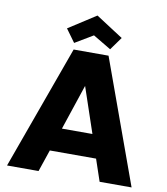

<svg xmlns="http://www.w3.org/2000/svg" viewBox="-97 -992 931 1072"><g transform="rotate(10 368.5 -456.0)"><path d="M16.1 0 270 -702.1H467.8L722.2 0H541L499 -124H236.8L194.8 0ZM212.9 -812 368.2 -912.1 522.9 -812 470.2 -738.8 368.2 -799.8 266.1 -738.8ZM282.2 -255.9H455.1L368.2 -513.2Z"/></g></svg>

Font: PoppinsZ
Style: Bold
Weight: 700
Designer: Ninad Kale (Devanagari), Jonny Pinhorn (Latin)
Foundry: Indian Type Foundry
Version: Version 3.002;FEAKit 1.0